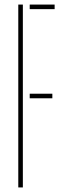

<svg xmlns="http://www.w3.org/2000/svg" viewBox="-20 -820 279 840"><path d="M60 0V-800H80V0ZM110 -390V-410H209V-390ZM110 -780V-800H219V-780Z"/></svg>

Font: Big Shoulders Stencil Display SC Thin
Style: Regular
Weight: 100
Designer: Patric King
Foundry: XO Type Co
Version: Version 2.001